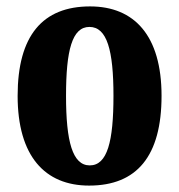

<svg xmlns="http://www.w3.org/2000/svg" viewBox="-20 -569 559 599"><path d="M258 10C407 10 484 -82 484 -270C484 -458 399 -549 261 -549C113 -549 35 -458 35 -270C35 -82 120 10 258 10ZM260 -53C206 -53 186 -128 186 -270C186 -412 205 -485 259 -485C314 -485 334 -412 334 -270C334 -128 315 -53 260 -53Z"/></svg>

Font: Noto Serif Bengali ExtraCondensed ExtraBold
Style: Regular
Weight: 800
Width: 2
Designer: Juan Bruce, Universal Thirst, Indian Type Foundry and the Monotype Design Team.
Foundry: Monotype Imaging Inc.
Version: Version 2.003